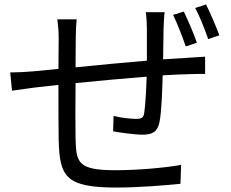

<svg xmlns="http://www.w3.org/2000/svg" viewBox="-20 -811 1040 864"><path d="M807 -759 759 -744C778 -705 801 -645 816 -602L866 -619C852 -660 825 -722 807 -759ZM907 -791 858 -775C879 -738 901 -680 917 -635L967 -652C952 -693 926 -754 907 -791ZM26 -485 34 -403C62 -407 105 -413 136 -417L243 -429C243 -329 243 -223 244 -180C249 -21 270 33 502 33C603 33 725 23 792 16L795 -69C730 -57 606 -45 498 -45C325 -45 323 -83 320 -191C319 -230 319 -334 320 -437C420 -447 537 -458 640 -466C638 -403 634 -336 629 -303C626 -280 615 -276 591 -276C568 -276 525 -281 491 -289L489 -220C516 -215 585 -205 621 -205C667 -205 689 -218 698 -263C707 -309 710 -398 712 -472C756 -475 794 -476 824 -477C849 -478 887 -479 903 -478V-556C879 -554 850 -553 825 -551L714 -544L716 -683C717 -705 718 -739 721 -756H636C639 -739 641 -703 641 -681V-538C534 -529 418 -518 320 -508L321 -644C321 -674 323 -702 325 -724H238C242 -694 244 -670 244 -640L243 -501L130 -490C94 -487 57 -485 26 -485Z"/></svg>

Font: GenYoGothic2 TW R
Style: Regular
Weight: 400
Version: Version 2.100;PS 2.1;hotconv 16.6.51;makeotf.lib2.5.65220 DE